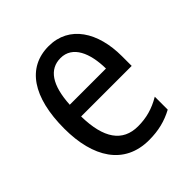

<svg xmlns="http://www.w3.org/2000/svg" viewBox="-157 -656 776 776"><g transform="rotate(-45 231.0 -268.0)"><path d="M238 -546C116 -546 47 -445 47 -265C47 -102 115 10 257 10C311 10 354 -1 397 -24V-98C353 -72 312 -61 265 -61C177 -61 132 -125 130 -252H419V-308C419 -444 356 -546 238 -546ZM238 -478C307 -478 337 -407 338 -318H131C137 -425 174 -478 238 -478Z"/></g></svg>

Font: Noto Sans Bengali Condensed
Style: Regular
Weight: 400
Width: 3
Designer: Jelle Bosma - Monotype Design Team
Foundry: Monotype Imaging Inc.
Version: Version 2.003